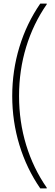

<svg xmlns="http://www.w3.org/2000/svg" viewBox="-20 -888 305 1068"><path d="M204 160Q128 50 88 -81.5Q48 -213 48 -354Q48 -495 88 -626.5Q128 -758 204 -868H240V-864Q165 -756 125.5 -626.5Q86 -497 86 -354Q86 -211 125.5 -81.5Q165 48 240 156V160H204Z"/></svg>

Font: Encode Sans Narrow
Style: Thin
Weight: 250
Designer: Pablo Impallari, Andres Torresi
Foundry: Pablo Impallari, Andres Torresi
Version: Version 1.000; ttfautohint (v1.00) -l 8 -r 50 -G 200 -x 14 -